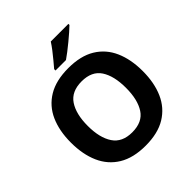

<svg xmlns="http://www.w3.org/2000/svg" viewBox="-245 -1105 1287 1287"><g transform="rotate(-45 398.0 -462.0)"><path d="M738 -358Q738 -247 701.5 -164.5Q665 -82 590 -36Q515 10 398 10Q282 10 206.5 -36Q131 -82 94.5 -165Q58 -248 58 -359Q58 -470 94.5 -552Q131 -634 206.5 -679.5Q282 -725 399 -725Q515 -725 590 -679.5Q665 -634 701.5 -551.5Q738 -469 738 -358ZM217 -358Q217 -246 260 -181.5Q303 -117 398 -117Q495 -117 537 -181.5Q579 -246 579 -358Q579 -471 537 -535Q495 -599 399 -599Q303 -599 260 -535Q217 -471 217 -358ZM609 -924Q595 -910 572 -890Q549 -870 522.5 -848Q496 -826 470.5 -806.5Q445 -787 426 -774H327V-787Q343 -806 364.5 -831.5Q386 -857 407 -884.5Q428 -912 442 -934H609Z"/></g></svg>

Font: Noto Sans Tangsa
Style: Regular
Weight: 400
Designer: David Williams
Foundry: Google LLC
Version: Version 1.504